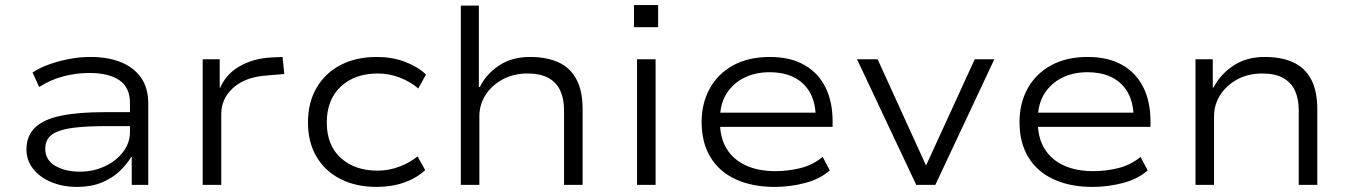

<svg xmlns="http://www.w3.org/2000/svg" viewBox="-20 -727 5306 755"><path d="M284 8Q227 8 181.5 -11Q136 -30 110 -63.5Q84 -97 84 -139Q84 -193 118 -225.5Q152 -258 220 -272Q288 -286 392 -286H506V-231H396Q331 -231 285.5 -226.5Q240 -222 212 -212Q184 -202 171 -185Q158 -168 158 -142Q158 -98 197 -75Q236 -52 294 -52Q347 -52 392 -73Q437 -94 464 -129.5Q491 -165 491 -207V-323Q491 -383 449.5 -411.5Q408 -440 331 -440Q279 -440 229.5 -427Q180 -414 134 -385L108 -442Q139 -462 176.5 -475Q214 -488 254.5 -495.5Q295 -503 336 -503Q403 -503 454 -483Q505 -463 534 -422.5Q563 -382 563 -319V0H498V-110H496Q479 -81 450 -53.5Q421 -26 379.5 -9Q338 8 284 8Z M777 0V-494H844V-382H846Q869 -436 922.5 -466.5Q976 -497 1045 -501L1091 -503L1098 -436L1027 -430Q944 -424 897 -381.5Q850 -339 850 -279V0Z M1461 8Q1380 8 1319 -23Q1258 -54 1224.5 -111Q1191 -168 1191 -245Q1191 -324 1225 -382Q1259 -440 1319.5 -471.5Q1380 -503 1462 -503Q1521 -503 1571 -484.5Q1621 -466 1655 -434L1625 -379Q1592 -407 1550.5 -422.5Q1509 -438 1466 -438Q1375 -438 1320 -386.5Q1265 -335 1265 -245Q1265 -156 1320 -106Q1375 -56 1465 -56Q1509 -56 1550 -71.5Q1591 -87 1622 -112L1652 -58Q1619 -27 1570 -9.5Q1521 8 1461 8Z M1792 0V-705H1863V-385H1867Q1892 -436 1942.5 -469.5Q1993 -503 2064 -503Q2130 -503 2176 -482Q2222 -461 2246.5 -415.5Q2271 -370 2271 -297V0H2198V-293Q2198 -339 2183 -371Q2168 -403 2136.5 -420.5Q2105 -438 2055 -438Q1999 -438 1956 -414.5Q1913 -391 1889 -353Q1865 -315 1865 -270V0Z M2473 -620V-707H2568V-620ZM2485 0V-494H2558V0Z M3026 8Q2939 8 2874 -21.5Q2809 -51 2774 -108.5Q2739 -166 2739 -247Q2739 -321 2771 -379Q2803 -437 2863 -470Q2923 -503 3007 -503Q3088 -503 3143 -471.5Q3198 -440 3226 -383.5Q3254 -327 3254 -250V-228H2790V-284H3212L3188 -261Q3188 -349 3140 -396Q3092 -443 3006 -443Q2950 -443 2906 -421Q2862 -399 2836.5 -358Q2811 -317 2811 -258V-248Q2811 -185 2837.5 -142Q2864 -99 2913 -76.5Q2962 -54 3029 -54Q3079 -54 3127.5 -66Q3176 -78 3215 -110L3243 -57Q3205 -23 3146 -7.5Q3087 8 3026 8Z M3583 0 3350 -494H3431L3622 -75H3621L3813 -494H3890L3658 0Z M4276 8Q4189 8 4124 -21.5Q4059 -51 4024 -108.5Q3989 -166 3989 -247Q3989 -321 4021 -379Q4053 -437 4113 -470Q4173 -503 4257 -503Q4338 -503 4393 -471.5Q4448 -440 4476 -383.5Q4504 -327 4504 -250V-228H4040V-284H4462L4438 -261Q4438 -349 4390 -396Q4342 -443 4256 -443Q4200 -443 4156 -421Q4112 -399 4086.5 -358Q4061 -317 4061 -258V-248Q4061 -185 4087.5 -142Q4114 -99 4163 -76.5Q4212 -54 4279 -54Q4329 -54 4377.5 -66Q4426 -78 4465 -110L4493 -57Q4455 -23 4396 -7.5Q4337 8 4276 8Z M4681 0V-494H4749V-383H4752Q4780 -436 4831 -469.5Q4882 -503 4953 -503Q5019 -503 5065 -482Q5111 -461 5135.5 -415.5Q5160 -370 5160 -297V0H5087V-293Q5087 -339 5072 -371Q5057 -403 5025.5 -420.5Q4994 -438 4944 -438Q4888 -438 4845 -414.5Q4802 -391 4778 -353Q4754 -315 4754 -270V0Z"/></svg>

Font: Nunito Sans 7pt SemiExpanded Light
Style: Regular
Weight: 300
Width: 6
Designer: Vernon Adams
Foundry: Vernon Adams
Version: Version 3.101;gftools[0.9.27]